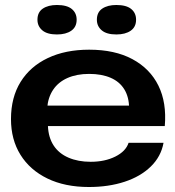

<svg xmlns="http://www.w3.org/2000/svg" viewBox="-20 -740 700 769"><path d="M336 9Q240 9 170 -25Q100 -59 62 -120Q24 -181 24 -263Q24 -350 62.5 -412Q101 -474 171.5 -507.5Q242 -541 337 -541Q440 -541 510.5 -503Q581 -465 614.5 -397Q648 -329 640 -235H172Q174 -189 195 -157Q216 -125 254.5 -108.5Q293 -92 343 -92Q400 -92 442 -113Q484 -134 495 -168H635Q625 -113 584 -73Q543 -33 479 -12Q415 9 336 9ZM169 -307 163 -317H505L497 -307Q497 -351 478 -382Q459 -413 423 -428.5Q387 -444 337 -444Q287 -444 250 -427.5Q213 -411 192.5 -380Q172 -349 169 -307ZM446 -602Q407 -602 387.5 -618.5Q368 -635 368 -661Q368 -691 389.5 -705.5Q411 -720 446 -720Q486 -720 505.5 -704Q525 -688 525 -661Q525 -632 503.5 -617Q482 -602 446 -602ZM208 -602Q169 -602 149.5 -618.5Q130 -635 130 -661Q130 -691 151.5 -705.5Q173 -720 208 -720Q248 -720 267.5 -704Q287 -688 287 -661Q287 -632 265.5 -617Q244 -602 208 -602Z"/></svg>

Font: Mona Sans Expanded SemiBold
Style: Regular
Weight: 600
Width: 7
Designer: Deni Anggara
Foundry: GitHub
Version: Version 2.000